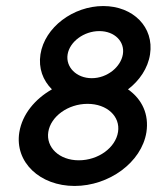

<svg xmlns="http://www.w3.org/2000/svg" viewBox="-20 -605 519 636"><path d="M44 -167C28 -67 113 11 227 11C341 11 449 -67 465 -167C474 -226 451 -276 404 -309C442 -338 470 -379 477 -425C491 -515 421 -585 322 -585C223 -585 128 -515 114 -425C107 -379 122 -339 152 -309C96 -277 54 -227 44 -167ZM140 -168C148 -219 205 -261 270 -261C335 -261 379 -219 371 -168C363 -116 306 -74 241 -74C176 -74 132 -117 140 -168ZM204 -425C211 -467 258 -502 309 -502C360 -502 394 -467 387 -425C380 -383 335 -346 284 -346C233 -346 197 -383 204 -425Z"/></svg>

Font: Charger Sport
Style: BdObl
Weight: 700
Designer: Jasper
Foundry: Cannot Into Space Fonts
Version: Version 1.1